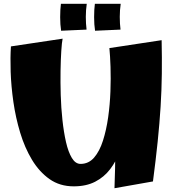

<svg xmlns="http://www.w3.org/2000/svg" viewBox="-20 -980 925 1018"><path d="M371 8Q297 8 242.5 -30.5Q188 -69 149.5 -133Q111 -197 87 -276.5Q63 -356 51 -439.5Q39 -523 36.5 -600Q34 -677 38 -734L312 -775Q308 -756 305 -710.5Q302 -665 301 -604Q300 -543 302 -476Q304 -409 311 -344Q318 -279 330 -226.5Q342 -174 361 -142.5Q380 -111 407 -111Q450 -111 479 -144.5Q508 -178 526 -234.5Q544 -291 553.5 -358.5Q563 -426 565.5 -495.5Q568 -565 566 -625Q564 -685 560 -725L664 -511Q663 -462 659 -405Q655 -348 645 -289.5Q635 -231 615.5 -178Q596 -125 564 -83Q532 -41 484.5 -16.5Q437 8 371 8ZM587 18Q591 -90 591.5 -183Q592 -276 589 -362Q586 -448 579 -536.5Q572 -625 560 -725L837 -767Q839 -675 838 -588.5Q837 -502 831.5 -414Q826 -326 816 -229Q806 -132 791 -18ZM304 -817Q299 -849 299 -889Q299 -929 303 -960H440Q435 -926 435 -890.5Q435 -855 439 -823ZM484 -817Q479 -849 479 -889Q479 -929 483 -960H620Q615 -926 615 -890.5Q615 -855 619 -823Z"/></svg>

Font: Marhey Light
Style: Bold
Weight: 700
Version: Version 1.000